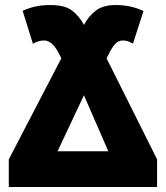

<svg xmlns="http://www.w3.org/2000/svg" viewBox="-20 -744 661 764"><path d="M605 0V-110L404 -512L411 -525Q423 -551 436.5 -567Q450 -583 469 -583Q489 -583 509 -570L551 -700Q502 -724 440 -724Q390 -724 361 -701.5Q332 -679 314 -645Q296 -679 267.5 -701.5Q239 -724 180 -724Q146 -724 118.5 -717.5Q91 -711 70 -701L111 -570Q133 -583 156 -583Q189 -583 217 -526L224 -512L15 -110V0ZM314 -365 411 -142H209Z"/></svg>

Font: Noto Sans UI SemiCondensed Black
Style: Regular
Weight: 900
Width: 4
Designer: Monotype Design Team
Foundry: Monotype Imaging Inc.
Version: 1.001